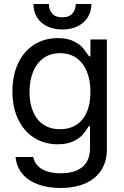

<svg xmlns="http://www.w3.org/2000/svg" viewBox="-20 -727 619 957"><path d="M57.6 55.7H145.5Q154.3 95.7 189.7 116.2Q225.1 136.7 282.2 136.7Q352.5 136.7 390.6 105.5Q428.7 74.2 428.7 9.8V-97.7H421.9Q407.7 -73.7 392.1 -55.7Q376.5 -37.6 345.5 -22.7Q314.5 -7.8 267.6 -7.8Q202.6 -7.8 151.4 -39.6Q100.1 -71.3 71 -131.1Q42 -190.9 42 -272.5Q42 -352.5 70.8 -412.6Q99.6 -472.7 150.9 -504.9Q202.1 -537.1 268.6 -537.1Q314.9 -537.1 345.9 -522Q377 -506.8 390.4 -491Q403.8 -475.1 423.8 -446.3H430.7V-530.3H512.7V14.6Q512.7 80.6 482.7 124.3Q452.6 168 400.9 189Q349.1 210 282.2 210Q218.3 210 169.2 191.9Q120.1 173.8 91.3 139.2Q62.5 104.5 57.6 55.7ZM430.7 -269.5Q430.7 -326.7 413.1 -370.1Q395.5 -413.6 361.6 -437.7Q327.6 -461.9 279.3 -461.9Q230 -461.9 195.8 -436.5Q161.6 -411.1 144.3 -367.4Q127 -323.7 127 -269.5Q127 -213.9 144.3 -171.9Q161.6 -129.9 195.8 -106.4Q230 -83 279.3 -83Q351.6 -83 391.1 -132.1Q430.7 -181.2 430.7 -269.5ZM290 -580.1Q246.6 -580.1 214.1 -596.2Q181.6 -612.3 164.1 -641.1Q146.5 -669.9 146.5 -707H223.6Q223.6 -678.2 240 -659.4Q256.3 -640.6 290 -640.6Q324.2 -640.6 340.8 -659.4Q357.4 -678.2 357.4 -707H435.5Q435.5 -669.9 417.7 -641.1Q399.9 -612.3 366.9 -596.2Q334 -580.1 290 -580.1Z"/></svg>

Font: Pretendard GOV
Style: Regular
Weight: 400
Designer: Base glyphs from Inter by Rasmus Andersson; Hangeul glyphs from Noto Sans CJK(Source Han Sans) by Jang Soo-young and Kan
Foundry: Kil Hyung-jin
Version: Version 1.309